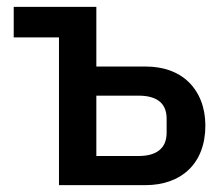

<svg xmlns="http://www.w3.org/2000/svg" viewBox="-20 -540 652 560"><path d="M152 -431H20V-520H261V-346H404C456 -346 499 -331 530 -301C561 -271 579 -227 579 -174C579 -62 508 0 404 0H152ZM384 -85C435 -85 466 -106 466 -153V-194C466 -241 435 -261 384 -261H261V-85Z"/></svg>

Font: Plexus Sans Medium
Style: Regular
Weight: 500
Version: Version 2.001;PS 002.001;hotconv 1.0.70;makeotf.lib2.5.58329